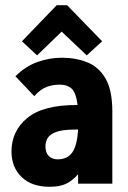

<svg xmlns="http://www.w3.org/2000/svg" viewBox="-20 -703 490 735"><path d="M170 12Q101 12 62.5 -25.5Q24 -63 24 -123Q24 -201 84 -251Q144 -301 273 -301Q275 -301 277 -301Q271 -349 254 -364Q237 -379 210 -379Q182 -379 159 -370.5Q136 -362 111 -335L39 -411Q77 -449 123 -465.5Q169 -482 217 -482Q270 -482 314 -464.5Q358 -447 384 -402.5Q410 -358 410 -276V0H279V-36Q257 -11 233 0.5Q209 12 170 12ZM154 -143Q154 -118 167 -105.5Q180 -93 201 -93Q237 -93 256 -118.5Q275 -144 279 -207Q272 -207 268 -207Q220 -207 195.5 -198Q171 -189 162.5 -174.5Q154 -160 154 -143ZM122 -491 64 -545 197 -683H237L371 -545L312 -491L216 -582Z"/></svg>

Font: Inconsolata SemiCondensed Black
Style: Regular
Weight: 900
Width: 4
Monospace: yes
Designer: Raph Levien, Cyreal, Brenton Simpson
Foundry: Raph Levien, Cyreal, Google
Version: Version 3.001; ttfautohint (v1.8.2.53-6de2)